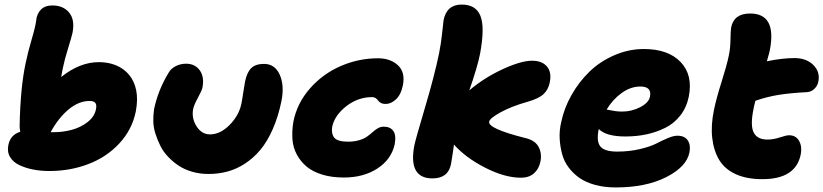

<svg xmlns="http://www.w3.org/2000/svg" viewBox="-20 -780 3645 850"><path d="M198.2 -22.9Q161.1 -22.9 127.9 -29.3Q94.7 -35.6 66.7 -48.6Q38.6 -61.5 24.7 -84.7Q10.7 -107.9 17.1 -138.2Q25.9 -183.1 69.8 -196.8Q66.9 -208.5 66.9 -223.1Q70.3 -390.6 92.8 -497.1Q103 -547.4 120.1 -605.2Q137.2 -663.1 140.1 -689Q143.1 -719.2 161.1 -737.5Q179.2 -755.9 211.9 -755.9Q260.3 -755.9 286.4 -723.9Q312.5 -691.9 300.8 -633.8Q298.3 -621.1 282 -568.1Q265.6 -515.1 258.8 -481Q257.8 -476.6 254.9 -461.7Q252 -446.8 251 -439Q332.5 -504.9 418 -504.9Q460 -504.9 494.1 -490.7Q528.3 -476.6 551.5 -448.7Q574.7 -420.9 583 -380.1Q591.3 -339.4 581.1 -286.1Q564.5 -205.1 507.8 -144.5Q451.2 -84 370.8 -53.5Q290.5 -22.9 198.2 -22.9ZM376 -333Q329.1 -333 283.9 -295.7Q238.8 -258.3 204.1 -194.8H217.8Q258.8 -194.8 297.4 -205.1Q335.9 -215.3 366.9 -239Q397.9 -262.7 404.8 -295.9Q408.7 -314.9 402.3 -324Q396 -333 376 -333Z M902.8 -9.8Q865.2 -9.8 831.3 -19.5Q797.4 -29.3 772 -45.9Q746.6 -62.5 724.9 -85.2Q703.1 -107.9 690.2 -133.8Q677.2 -159.7 668.2 -187.7Q659.2 -215.8 658.7 -243.4Q658.2 -271 662.1 -296.9Q679.7 -381.3 727.1 -459Q736.3 -476.1 757.8 -487.1Q779.3 -498 803.7 -498Q843.3 -498 864.5 -468.5Q885.7 -439 876 -391.1Q873.5 -379.4 856 -346.9Q838.4 -314.5 835 -296.9Q827.6 -255.9 850.3 -220.5Q873 -185.1 909.7 -185.1Q955.6 -185.1 997.1 -227.5Q1038.6 -270 1048.8 -321.8Q1052.7 -341.3 1057.1 -371.8Q1061.5 -402.3 1064.9 -418.9Q1072.8 -458.5 1091.6 -477.8Q1110.4 -497.1 1148.9 -497.1Q1196.8 -497.1 1218.3 -449.5Q1239.7 -401.9 1226.1 -333Q1211.9 -263.7 1187.5 -208.3Q1163.1 -152.8 1132.3 -116.2Q1101.6 -79.6 1063.7 -55.2Q1025.9 -30.8 986.1 -20.3Q946.3 -9.8 902.8 -9.8Z M1502 5.9Q1449.2 5.9 1407.2 -6.8Q1365.2 -19.5 1338.1 -42Q1311 -64.5 1294.2 -95.5Q1277.3 -126.5 1274.7 -163.3Q1272 -200.2 1278.8 -241.2Q1294.9 -322.8 1351.6 -387.7Q1408.2 -452.6 1487.8 -487.3Q1567.4 -522 1653.8 -522Q1708 -522 1741.5 -491.2Q1774.9 -460.4 1763.7 -402.8Q1755.9 -362.3 1733.9 -341.1Q1711.9 -319.8 1686 -319.8Q1674.3 -319.8 1666 -324.5Q1657.7 -329.1 1653.8 -335Q1649.9 -340.8 1643.3 -345.5Q1636.7 -350.1 1627.9 -350.1Q1564.9 -350.1 1513.4 -310.1Q1461.9 -270 1450.7 -219.2Q1445.8 -188 1460 -170.4Q1474.1 -152.8 1521 -152.8Q1549.3 -152.8 1571.3 -159.7Q1593.3 -166.5 1606.4 -176.3Q1619.6 -186 1630.4 -195.8Q1641.1 -205.6 1653.1 -212.4Q1665 -219.2 1678.7 -219.2Q1708 -219.2 1721.4 -200Q1734.9 -180.7 1727.1 -140.1Q1711.9 -73.7 1650.6 -33.9Q1589.4 5.9 1502 5.9Z M1894.5 9.8Q1786.1 9.8 1814.5 -137.2Q1819.8 -163.1 1862.1 -305.7Q1904.3 -448.2 1923.8 -543.9Q1933.1 -589.8 1937.5 -634.8Q1941.9 -679.7 1943.8 -690.9Q1957.5 -759.8 2023.9 -759.8Q2086.9 -759.8 2106.9 -709.7Q2127 -659.7 2105.5 -543Q2093.8 -483.4 2057.6 -379.9Q2123 -435.5 2204.8 -473.4Q2286.6 -511.2 2335.4 -511.2Q2379.9 -511.2 2401.6 -485.4Q2423.3 -459.5 2413.6 -414.1Q2407.2 -382.8 2386 -363Q2364.7 -343.3 2314.5 -329.1Q2245.1 -309.6 2196.5 -283Q2147.9 -256.3 2145.5 -241.2Q2140.1 -210.9 2301.8 -169.9Q2347.2 -160.2 2363.5 -131.3Q2379.9 -102.5 2372.6 -64.9Q2365.7 -31.2 2343.5 -12.2Q2321.3 6.8 2286.6 6.8Q2214.8 6.8 2127.9 -37.6Q2041 -82 1989.7 -140.1Q1986.3 -111.3 1976.6 -53.2Q1963.9 9.8 1894.5 9.8Z M2705.6 49.8Q2656.2 49.8 2615.5 38.8Q2574.7 27.8 2546.6 8.5Q2518.6 -10.7 2498 -37.8Q2477.5 -64.9 2468.8 -96.9Q2460 -128.9 2457.8 -165Q2455.6 -201.2 2464.4 -238.8Q2477.1 -300.8 2510 -359.1Q2543 -417.5 2589.8 -462.9Q2636.7 -508.3 2700 -535.6Q2763.2 -563 2830.6 -563Q2938 -563 2993.2 -505.4Q3048.3 -447.8 3029.3 -352.1Q3019.5 -304.2 2991.9 -268.8Q2964.4 -233.4 2924.8 -213.9Q2885.3 -194.3 2841.6 -185.1Q2797.9 -175.8 2748.5 -175.8Q2663.6 -175.8 2630.4 -209V-207Q2619.6 -154.3 2637.9 -131.6Q2656.2 -108.9 2712.4 -108.9Q2766.1 -108.9 2812.5 -119.9Q2858.9 -130.9 2884.3 -144Q2909.7 -157.2 2935.5 -168.2Q2961.4 -179.2 2978.5 -179.2Q3011.2 -179.2 3024.9 -158.4Q3038.6 -137.7 3032.2 -105Q3019.5 -41.5 2929.4 4.2Q2839.4 49.8 2705.6 49.8ZM2814.5 -397Q2772.5 -397 2732.7 -368.7Q2692.9 -340.3 2665.5 -294.9Q2670.4 -294.4 2681.9 -292Q2693.4 -289.6 2706.5 -287.8Q2719.7 -286.1 2734.4 -286.1Q2777.3 -286.1 2814.9 -305.9Q2852.5 -325.7 2857.4 -352.1Q2866.7 -397 2814.5 -397Z M3355 13.2Q3285.6 13.2 3237.1 -9Q3188.5 -31.2 3164.1 -71.8Q3139.6 -112.3 3133.1 -169.2Q3126.5 -226.1 3141.1 -294.9Q3151.4 -344.7 3174.6 -418.2Q3197.8 -491.7 3206.1 -532.2Q3213.4 -565.4 3213.9 -605Q3214.4 -644.5 3216.8 -658.2Q3229 -720.2 3300.8 -720.2Q3419.4 -720.2 3388.2 -558.1Q3386.7 -549.3 3375 -508.8Q3444.3 -522.9 3497.1 -522.9Q3549.8 -522.9 3580.6 -492.4Q3611.3 -461.9 3603 -419.9Q3600.1 -401.4 3586.2 -387.5Q3572.3 -373.5 3553.2 -372.1Q3478 -368.2 3427.7 -360.1Q3377.4 -352.1 3324.2 -334Q3317.4 -307.6 3315.9 -297.9Q3300.8 -224.6 3316.7 -193.4Q3332.5 -162.1 3377.9 -162.1Q3403.3 -162.1 3432.4 -171.6Q3461.4 -181.2 3473.1 -181.2Q3503.9 -181.2 3517.8 -156Q3531.7 -130.9 3524.9 -96.2Q3502.9 13.2 3355 13.2Z"/></svg>

Font: Shantell Sans Irregular
Style: Italic
Weight: 800
Italic angle: -11.31°
Designer: Stephen Nixon, Anya Danilova, Shantell Martin
Foundry: Arrow Type
Version: Version 1.006;[9816181b4]